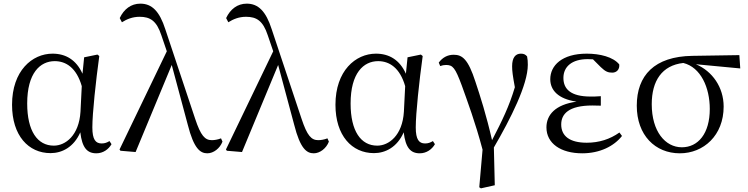

<svg xmlns="http://www.w3.org/2000/svg" viewBox="-20 -825 4097 1052"><path d="M257 14C319 14 384 -18 420 -100C430 -16 457 15 508 15C545 15 575 -7 591 -35L580 -52C566 -44 555 -39 537 -39C504 -39 486 -60 486 -127C486 -204 505 -380 524 -518L514 -526L441 -511L432 -421C398 -497 340 -531 268 -531C156 -531 46 -437 46 -251C46 -82 136 14 257 14ZM428 -353 421 -213C413 -82 338 -27 275 -27C185 -27 129 -107 129 -258C129 -425 200 -490 280 -490C341 -490 399 -454 428 -353Z M1116 15C1150 15 1185 -12 1199 -49L1191 -67C1174 -60 1154 -57 1141 -57C1103 -57 1080 -81 1049 -175L886 -664C854 -764 812 -805 749 -805C698 -805 659 -775 636 -726L648 -703C675 -720 706 -733 745 -733C803 -733 838 -711 864 -632L894 -544L635 -6L640 1L723 8L921 -469L1009 -141C1042 -11 1077 15 1116 15Z M1699 15C1733 15 1768 -12 1782 -49L1774 -67C1757 -60 1737 -57 1724 -57C1686 -57 1663 -81 1632 -175L1469 -664C1437 -764 1395 -805 1332 -805C1281 -805 1242 -775 1219 -726L1231 -703C1258 -720 1289 -733 1328 -733C1386 -733 1421 -711 1447 -632L1477 -544L1218 -6L1223 1L1306 8L1504 -469L1592 -141C1625 -11 1660 15 1699 15Z M2029 14C2091 14 2156 -18 2192 -100C2202 -16 2229 15 2280 15C2317 15 2347 -7 2363 -35L2352 -52C2338 -44 2327 -39 2309 -39C2276 -39 2258 -60 2258 -127C2258 -204 2277 -380 2296 -518L2286 -526L2213 -511L2204 -421C2170 -497 2112 -531 2040 -531C1928 -531 1818 -437 1818 -251C1818 -82 1908 14 2029 14ZM2200 -353 2193 -213C2185 -82 2110 -27 2047 -27C1957 -27 1901 -107 1901 -258C1901 -425 1972 -490 2052 -490C2113 -490 2171 -454 2200 -353Z M2606 201 2615 207 2691 190 2686 -17C2778 -175 2872 -361 2872 -470C2872 -488 2871 -501 2868 -516C2859 -526 2851 -531 2834 -531C2804 -531 2786 -509 2786 -462C2786 -436 2789 -412 2801 -347C2770 -243 2732 -165 2676 -57C2645 -193 2611 -299 2585 -377C2545 -501 2513 -525 2466 -525C2431 -525 2404 -509 2384 -482L2392 -463C2402 -467 2413 -469 2424 -469C2461 -469 2474 -454 2510 -357C2541 -270 2584 -156 2624 -5Z M3170 15C3267 15 3344 -24 3388 -80L3374 -99C3322 -62 3262 -43 3195 -43C3101 -43 3055 -80 3055 -143C3055 -200 3095 -247 3226 -247C3236 -247 3246 -247 3272 -246V-298C3248 -296 3233 -296 3216 -296C3107 -296 3067 -337 3067 -398C3067 -460 3114 -501 3200 -501L3229 -500L3272 -457C3298 -432 3312 -427 3335 -427C3358 -427 3376 -444 3373 -472C3340 -513 3267 -531 3195 -531C3059 -531 2995 -466 2995 -391C2995 -331 3038 -283 3139 -268C3022 -252 2974 -195 2974 -127C2974 -39 3053 15 3170 15Z M3705 15C3835 15 3945 -83 3945 -241C3945 -347 3883 -435 3793 -473L4036 -450L4031 -523L3774 -519C3565 -516 3469 -411 3469 -246C3469 -84 3570 15 3705 15ZM3724 -480C3820 -456 3869 -345 3869 -228C3869 -93 3805 -18 3716 -18C3625 -18 3551 -105 3551 -254C3551 -382 3607 -467 3724 -480Z"/></svg>

Font: Noto Serif CJK TC
Style: Regular
Weight: 400
Designer: Ryoko NISHIZUKA 西塚涼子 (kana & ideographs); Frank Grießhammer (Latin, Greek & Cyrillic); Wenlong ZHANG 张文龙 (bopomofo); San
Foundry: Adobe
Version: Version 2.001;hotconv 1.1.0;makeotfexe 2.6.0